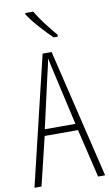

<svg xmlns="http://www.w3.org/2000/svg" viewBox="-103 -999 597 1049"><g transform="rotate(-10 196.0 -474.5)"><path d="M160 -949H116V-941C147 -892 207 -828 246 -791H269V-802C232 -846 192 -895 160 -949ZM353 0H392L221 -714H171L0 0H39L104 -269H289ZM215 -596 281 -305H111L177 -597C185 -631 191 -654 196 -683C202 -654 207 -630 215 -596Z"/></g></svg>

Font: Noto Sans Devanagari UI ExtraCondensed ExtraLight
Style: Regular
Weight: 200
Width: 2
Designer: Jelle Bosma - Monotype Design Team
Foundry: Monotype Imaging Inc.
Version: Version 2.004